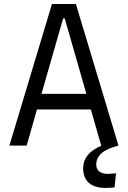

<svg xmlns="http://www.w3.org/2000/svg" viewBox="-20 -713 626 940"><path d="M496.1 207C509.3 207 525.4 206.1 541 204.6L547.9 135.3C533.7 136.7 520 138.2 508.8 138.2C471.7 138.2 451.2 122.1 451.2 93.3C451.2 47.9 487.3 18.1 559.1 0H560.1L351.6 -693.4H234.4L25.9 0H110.4L161.1 -177.2H424.8L475.6 0H477.1C417 25.9 387.2 61 387.2 111.8C387.2 173.3 425.8 207 496.1 207ZM183.1 -253.4 289.1 -623H296.9L402.8 -253.4Z"/></svg>

Font: Cascadia Code SemiLight
Style: Regular
Weight: 350
Monospace: yes
Designer: Aaron Bell
Foundry: Saja Typeworks
Version: Version 2404.023